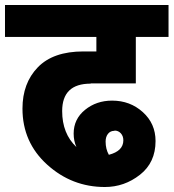

<svg xmlns="http://www.w3.org/2000/svg" viewBox="-40 -697 695 769"><path d="M323 -363V-362Q209 -362 209 -252Q209 -162 266 -108Q255 -133 255 -162Q255 -220 300.5 -257Q346 -294 409 -294Q481 -294 532 -248Q583 -202 583 -132Q583 -46 520.5 3Q458 52 380 52Q248 52 149 -37.5Q50 -127 50 -262Q50 -364 111.5 -427.5Q173 -491 294 -491H346V-549H-20V-677H635V-549H504V-363ZM419 -174 418 -173Q402 -173 392.5 -161Q383 -149 383 -130Q383 -100 396 -77Q454 -92 454 -135Q454 -152 444 -163Q434 -174 419 -174Z"/></svg>

Font: Martel Sans Heavy
Style: Regular
Weight: 900
Designer: Dan Reynolds and Mathieu Réguer
Foundry: Dan Reynolds and Mathieu Réguer
Version: Version 1.001;PS 001.001;hotconv 1.0.70;makeotf.lib2.5.58329